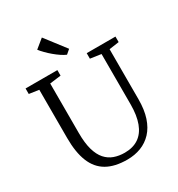

<svg xmlns="http://www.w3.org/2000/svg" viewBox="-226 -1128 1188 1281"><g transform="rotate(-30 368.5 -487.5)"><path d="M378.5 8Q282.5 8 221.2 -27.2Q160 -62.5 130.8 -134.8Q101.5 -207 101.5 -317.5V-689.5L26.5 -700.5V-743H271.5V-700.5L185.5 -689.5V-308.5Q185.5 -231 200.2 -179.2Q215 -127.5 242 -97Q269 -66.5 305.8 -53.5Q342.5 -40.5 386.5 -40.5Q450.5 -40.5 493.8 -70Q537 -99.5 558.8 -157.8Q580.5 -216 580.5 -301V-688.5L497.5 -700.5V-743H719V-700.5L643 -689.5V-305Q643 -223.5 623.5 -164.5Q604 -105.5 568 -67.2Q532 -29 483.8 -10.5Q435.5 8 378.5 8ZM378 -800Q361 -807 339.2 -821.5Q317.5 -836 295.5 -854.5Q273.5 -873 254.5 -892.2Q235.5 -911.5 223 -928L290.5 -983L410.5 -827L379 -800Z"/></g></svg>

Font: Merriweather 20pt Light
Style: Regular
Weight: 300
Version: Version 2.100